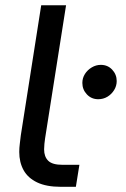

<svg xmlns="http://www.w3.org/2000/svg" viewBox="-20 -720 487 740"><path d="M214 0Q158.6 0 123.1 -17Q87.6 -34 70.9 -64.2Q54.2 -94.4 54.2 -134.4Q54.2 -149.8 56.5 -167.5Q58.8 -185.2 60.2 -198.4L138.8 -699.6H234.6L153.8 -186.8Q152.4 -177.4 151.2 -165.8Q150 -154.2 150 -144.4Q150 -116.2 165.8 -100.5Q181.6 -84.8 220.6 -84.8H286L272.4 0ZM358.6 -337.6Q332.4 -337.6 314.9 -356.2Q297.4 -374.8 297.4 -400.4Q297.4 -419.4 307.4 -435Q317.4 -450.6 333.8 -460.3Q350.2 -470 368.6 -470Q395.2 -470 412.5 -451.4Q429.8 -432.8 429.8 -407.6Q429.8 -388.8 419.8 -372.7Q409.8 -356.6 393.9 -347.1Q378 -337.6 358.6 -337.6Z"/></svg>

Font: MuseoModerno Thin
Style: Italic
Weight: 100
Italic angle: -9°
Designer: Pablo Cosgaya, Héctor Gatti, Marcela Romero, and the Authors of The MuseoModerno Project.
Foundry: Omnibus-Type Team
Version: Version 1.003